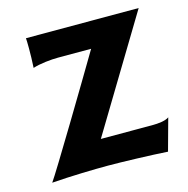

<svg xmlns="http://www.w3.org/2000/svg" viewBox="-83 -590 666 679"><g transform="rotate(-15 250.0 -251.0)"><path d="M27.3 7.3C95.7 2 185.1 0 232.9 0C280.8 0 394 3.4 451.2 7.3L483.4 -109.9C470.2 -100.1 441.4 -97.7 425.3 -97.7H233.4L482.4 -510.3H69.8C70.3 -495.6 70.8 -498.5 70.8 -472.2C70.8 -451.2 70.3 -427.2 68.8 -401.9C95.2 -410.6 135.7 -414.6 161.6 -414.6H282.7C223.6 -314.5 49.3 -22.9 27.3 7.3Z"/></g></svg>

Font: HammersmithOne
Style: Regular
Weight: 400
Designer: Nicole Fally
Foundry: Nicole Fally
Version: Version 1.003